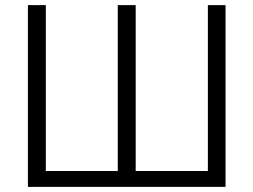

<svg xmlns="http://www.w3.org/2000/svg" viewBox="-20 -730 990 750"><path d="M89 0H861V-710H792V-62H510V-710H440V-62H159V-710H89Z"/></svg>

Font: FIGSv2-sans-serif
Style: Regular
Weight: 400
Designer: Matt McInerney, Pablo Impallari, Rodrigo Fuenzalida,Mirko Velimirovic
Foundry: Matt McInerney, Pablo Impallari, Rodrigo Fuenzalida
Version: Version 4.021;hotconv 1.0.109;makeotfexe 2.5.65596